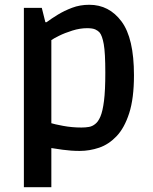

<svg xmlns="http://www.w3.org/2000/svg" viewBox="-20 -618 641 804"><path d="M80 166V-585H155L170 -525H175Q195 -540 222 -556.5Q249 -573 282 -585.5Q315 -598 354 -598Q437 -598 489 -528Q541 -458 541 -303Q541 -206 521 -144Q501 -82 468 -47.5Q435 -13 395 0.5Q355 14 314 14Q278 14 242 9Q206 4 195 2V166ZM321 -84Q338 -84 352.5 -86.5Q367 -89 379 -99Q391 -108 400.5 -130Q410 -152 415.5 -195.5Q421 -239 421 -314Q421 -397 414.5 -433Q408 -469 397 -482Q391 -489 379.5 -494.5Q368 -500 345 -500Q315 -500 283 -490Q251 -480 227 -468Q203 -456 195 -450V-102Q207 -98 244 -91Q281 -84 321 -84Z"/></svg>

Font: Ruda
Style: Bold
Weight: 700
Designer: Mariela Monsalve and Angelina Sanchez
Foundry: Mariela Monsalve and Angelina Sanchez
Version: Version 2.000